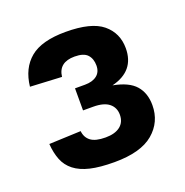

<svg xmlns="http://www.w3.org/2000/svg" viewBox="-83 -795 536 556"><g transform="rotate(-20 184.5 -516.5)"><path d="M180 -315Q135 -315 105.5 -322Q76 -329 57.5 -343.5Q39 -358 30.5 -379.5Q22 -401 20 -429L118 -433Q120 -413 134.5 -402Q149 -391 180 -391Q209 -391 225 -403.5Q241 -416 241 -439Q241 -461 225 -474Q209 -487 176 -487H145V-555H176Q199 -555 212.5 -565.5Q226 -576 226 -596Q226 -617 214.5 -629.5Q203 -642 175 -642Q126 -642 121 -599L24 -604Q30 -659 65.5 -688.5Q101 -718 175 -718Q254 -718 288.5 -689.5Q323 -661 323 -614Q323 -544 250 -526Q298 -517 318.5 -493.5Q339 -470 339 -433Q339 -381 300 -348Q261 -315 180 -315Z"/></g></svg>

Font: Geist
Style: Bold
Weight: 400
Designer: Basement.studio, Andrés Briganti, Mateo Zaragoza
Foundry: Basement.studio, Vercel, Andrés Briganti, Guido Ferreyra, Mateo Zaragoza
Version: Version 1.401